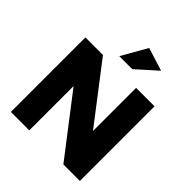

<svg xmlns="http://www.w3.org/2000/svg" viewBox="-251 -1112 1275 1275"><g transform="rotate(45 386.5 -475.0)"><path d="M227 -700H62V0H235V-416L555 0H710V-701H537V-296ZM309 -771H431L574 -899L411 -950Z"/></g></svg>

Font: Geom ExtraBold
Style: Bold
Weight: 800
Version: Version 1.102